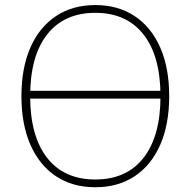

<svg xmlns="http://www.w3.org/2000/svg" viewBox="-20 -747 769 774"><path d="M66.4 -359.4Q66.4 -472.7 102.5 -555.2Q138.7 -637.7 205.6 -682.1Q272.5 -726.6 364.3 -726.6Q456.1 -726.6 522.9 -682.1Q589.8 -637.7 626 -555.2Q662.1 -472.7 662.1 -359.4Q662.1 -246.1 626 -163.6Q589.8 -81.1 522.9 -36.6Q456.1 7.8 364.3 7.8Q272.5 7.8 205.6 -36.6Q138.7 -81.1 102.5 -163.6Q66.4 -246.1 66.4 -359.4ZM627 -359.4Q627 -520.5 558.6 -607.9Q490.2 -695.3 364.3 -695.3Q238.3 -695.3 169.9 -607.9Q101.6 -520.5 101.6 -359.4Q101.6 -198.2 169.9 -110.8Q238.3 -23.4 364.3 -23.4Q490.2 -23.4 558.6 -110.8Q627 -198.2 627 -359.4ZM87.9 -380.9H648.4V-349.6H87.9Z"/></svg>

Font: Min Sans VF VF
Style: Regular
Weight: 400
Designer: Jinseong-Kim, NotoSansCJK, Nunito
Foundry: Jinseong-Kim
Version: Version 1.420;Glyphs 3.1.2 (3151)